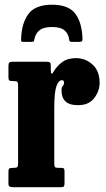

<svg xmlns="http://www.w3.org/2000/svg" viewBox="-20 -776 440 796"><path d="M55 -420Q55 -432 52.2 -436Q49.5 -440 37.5 -440H31.5Q20.5 -440 17.8 -443.2Q15 -446.5 15 -457.5V-501.5Q15 -512.5 18.2 -516.2Q21.5 -520 32.5 -520H173.5Q182.5 -520 186.5 -517.2Q190.5 -514.5 190.5 -505V-488.5Q190.5 -458 202.5 -479.5Q215 -501 237.2 -518Q259.5 -535 295 -535Q334.5 -535 363.8 -508.2Q393 -481.5 393 -432.5Q393 -399 370.8 -369.5Q348.5 -340 303.5 -340Q267 -340 251 -356Q235 -372 235 -401Q235 -414.5 240.2 -419.5Q245.5 -424.5 245.5 -434Q245.5 -443.5 236.5 -443.5Q223 -443.5 214 -418.8Q205 -394 205 -328V-99Q205 -87 208 -83.5Q211 -80 223 -80H234Q243.5 -80 245.5 -76.5Q247.5 -73 247.5 -63.5V-18Q247.5 -7.5 245.2 -3.8Q243 0 233 0H33Q23.5 0 19.2 -3Q15 -6 15 -15.5V-65.5Q15 -75 18.8 -77.5Q22.5 -80 31.5 -80H35.5Q47.5 -80 51.2 -83Q55 -86 55 -98ZM195.5 -756.5Q265.5 -756.5 293.2 -717.8Q321 -679 322 -612Q322 -602.5 310.5 -602.5H276Q268 -602.5 267 -610.5Q264.5 -635 248.2 -649.5Q232 -664 195.5 -664Q161 -664 144.5 -651Q128 -638 123.5 -617Q121.5 -610 120.8 -606.2Q120 -602.5 111 -602.5H77.5Q69.5 -602.5 68.2 -604.8Q67 -607 67.5 -614.5Q69.5 -680 98 -718.2Q126.5 -756.5 195.5 -756.5Z"/></svg>

Font: Besley* Condensed
Style: Bold
Weight: 700
Width: 3
Designer: Owen Earl
Foundry: indestructible type*
Version: Version 3.000; ttfautohint (v1.8.3)